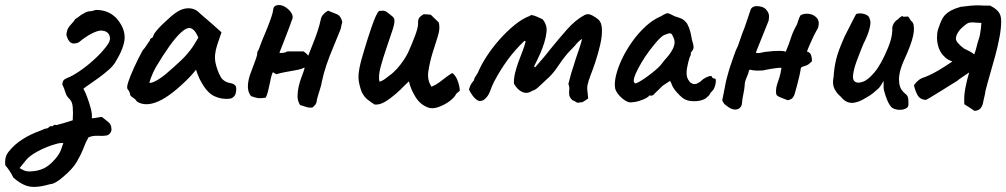

<svg xmlns="http://www.w3.org/2000/svg" viewBox="-120 -425 3957 755"><path d="M14 310Q-8 310 -27 301Q-46 292 -67 274Q-75 258 -82 247.5Q-89 237 -99 225Q-101 210 -98 196Q-95 182 -84 169Q-62 142 -30.5 122Q1 102 41 88Q46 86 52.5 83Q59 80 65 80Q70 78 74.5 73.5Q79 69 86 72Q89 68 93 66.5Q97 65 102 67Q104 66 110.5 64.5Q117 63 127 60Q137 57 147 54Q157 51 166 48Q168 17 166 -4.5Q164 -26 153 -36Q141 -47 137 -62Q133 -77 125 -93Q126 -108 134 -113Q142 -118 155 -123Q178 -134 206 -154.5Q234 -175 260.5 -200.5Q287 -226 305 -252Q317 -270 310 -286.5Q303 -303 279 -305Q264 -305 240.5 -293Q217 -281 189 -258Q169 -250 158 -257.5Q147 -265 141 -288Q143 -306 148.5 -315Q154 -324 161.5 -331.5Q169 -339 176 -350Q185 -355 192.5 -361.5Q200 -368 209 -372Q215 -376 222 -378.5Q229 -381 237 -381Q242 -381 248 -383.5Q254 -386 262 -386Q314 -384 344 -346Q372 -310 370 -273.5Q368 -237 334 -181Q325 -166 307.5 -150.5Q290 -135 269.5 -120Q249 -105 232 -93.5Q215 -82 208 -76Q215 -64 223 -42.5Q231 -21 237 1.5Q243 24 241 40Q250 40 262 37.5Q274 35 281 35Q294 45 306 55Q318 65 318 80Q320 87 314.5 96.5Q309 106 298 108Q285 110 265 109Q245 108 228 115Q218 132 208.5 157Q199 182 182.5 210.5Q166 239 130 269Q116 282 101.5 290.5Q87 299 78 299Q60 304 44 307Q28 310 14 310ZM0 249Q6 249 17 247.5Q28 246 41.5 241.5Q55 237 66 229Q82 218 98.5 198.5Q115 179 121 161Q123 155 125 149Q127 143 129 138Q120 136 108 139Q96 142 84 146Q54 156 25 172Q-4 188 -17 204Q-24 212 -30 220Q-36 228 -43 236Q-35 241 -24.5 245.5Q-14 250 0 249Z M418 -26Q414 -34 403 -41Q392 -48 392 -52Q392 -56 389 -63Q386 -70 382 -74Q377 -80 384.5 -103Q392 -126 407 -159Q422 -192 441 -227Q449 -235 457 -248Q465 -261 469 -265Q469 -269 472 -272.5Q475 -276 479 -276L485 -289Q486 -293 496 -305Q506 -317 521 -331.5Q536 -346 551 -359Q566 -372 576 -378Q597 -392 619.5 -392.5Q642 -393 658 -380Q661 -377 670.5 -368.5Q680 -360 692 -350Q704 -340 714 -331L751 -298L734 -248Q721 -208 727.5 -178Q734 -148 746 -126Q751 -115 762 -107.5Q773 -100 787 -98Q795 -97 802 -92Q809 -87 809 -76Q809 -57 802 -48Q795 -39 785 -37Q752 -33 722.5 -47Q693 -61 669 -107Q665 -113 658.5 -129.5Q652 -146 651 -151Q647 -146 639 -136.5Q631 -127 625 -121Q554 -49 503 -26.5Q452 -4 418 -26ZM467 -100Q472 -97 489 -105Q506 -113 531 -133Q565 -162 591 -186.5Q617 -211 638 -241L660 -277Q650 -300 641 -307.5Q632 -315 624 -315Q611 -315 590.5 -296Q570 -277 545.5 -242.5Q521 -208 493 -161Q481 -140 474 -120Q467 -100 467 -100Z M1108 -2Q1100 -2 1095.5 -2Q1091 -2 1084 -4.5Q1077 -7 1060 -12Q1050 -28 1050 -46.5Q1050 -65 1054.5 -85Q1059 -105 1066.5 -124Q1074 -143 1078 -158Q1077 -159 1075 -158.5Q1073 -158 1072 -157Q1063 -153 1053 -151Q1043 -149 1032 -147Q1015 -144 999 -141Q983 -138 966 -133Q963 -135 959.5 -137.5Q956 -140 953 -141Q949 -134 946 -121Q943 -108 940 -93Q937 -78 933.5 -64.5Q930 -51 925 -41Q905 -38 896 -39Q887 -40 867 -47Q859 -58 856.5 -69Q854 -80 855 -92Q857 -115 865 -136Q873 -157 881 -179Q885 -190 888.5 -200Q892 -210 892 -221Q896 -226 900 -237.5Q904 -249 910 -264Q922 -292 931.5 -316Q941 -340 947 -358Q953 -376 954 -385Q955 -405 976 -405Q989 -406 1004 -396Q1019 -386 1027 -372Q1035 -358 1027 -344Q1023 -332 1017.5 -317.5Q1012 -303 1006 -287.5Q1000 -272 994.5 -257.5Q989 -243 984 -231Q983 -227 981.5 -224.5Q980 -222 979 -217Q985 -216 995 -217.5Q1005 -219 1010 -223Q1022 -223 1040 -223Q1058 -223 1073 -223Q1085 -216 1092 -206Q1100 -227 1110 -251.5Q1120 -276 1128.5 -301.5Q1137 -327 1141 -347Q1143 -359 1151 -368Q1159 -377 1170 -383Q1189 -376 1205 -369Q1221 -362 1226 -338Q1223 -329 1221.5 -319.5Q1220 -310 1216 -302Q1204 -271 1189.5 -237Q1175 -203 1163.5 -169Q1152 -135 1145 -101Q1144 -93 1140 -80Q1136 -67 1132 -54Q1128 -41 1126 -33Q1126 -23 1121 -15Q1116 -7 1108 -2Z M1564 -2Q1533 -13 1514 -43.5Q1495 -74 1488 -105Q1485 -102 1481 -98.5Q1477 -95 1472 -90Q1457 -74 1436.5 -56Q1416 -38 1394.5 -25Q1373 -12 1353 -14Q1339 -23 1326.5 -32.5Q1314 -42 1306 -57Q1305 -59 1304 -60Q1303 -61 1302 -64Q1293 -89 1290.5 -109Q1288 -129 1293.5 -157.5Q1299 -186 1314 -234Q1319 -251 1326.5 -274.5Q1334 -298 1342 -321Q1350 -344 1357.5 -361Q1365 -378 1371 -382Q1375 -382 1379 -382.5Q1383 -383 1386 -383Q1396 -383 1406 -374Q1413 -368 1420 -363Q1427 -358 1429 -353Q1435 -343 1424.5 -310Q1414 -277 1400 -237Q1387 -200 1377 -163Q1367 -126 1372 -104Q1382 -106 1392.5 -113.5Q1403 -121 1410 -127Q1425 -137 1440 -153.5Q1455 -170 1467 -188Q1479 -206 1485 -219Q1493 -236 1500 -253.5Q1507 -271 1512.5 -285.5Q1518 -300 1521 -312Q1524 -324 1524 -331Q1523 -346 1527.5 -353.5Q1532 -361 1546 -369Q1553 -369 1560 -368.5Q1567 -368 1574 -367Q1581 -360 1589 -352.5Q1597 -345 1605 -337Q1612 -315 1602 -283.5Q1592 -252 1581 -217Q1570 -181 1564.5 -145.5Q1559 -110 1577 -84Q1594 -91 1606.5 -100.5Q1619 -110 1631.5 -119.5Q1644 -129 1658 -138Q1672 -129 1680 -106.5Q1688 -84 1688 -68Q1684 -65 1680.5 -62Q1677 -59 1674 -56Q1667 -41 1647 -26.5Q1627 -12 1604 -4Q1581 4 1564 -2Z M2146 -23Q2144 -25 2139 -27.5Q2134 -30 2132 -30Q2120 -41 2118.5 -51Q2117 -61 2118.5 -72Q2120 -83 2115 -95Q2119 -109 2123 -125Q2127 -141 2132 -155Q2137 -173 2144 -193.5Q2151 -214 2158 -234.5Q2165 -255 2169 -272Q2157 -265 2147.5 -253.5Q2138 -242 2130 -234Q2126 -230 2121 -225Q2116 -220 2111 -214Q2100 -201 2089 -186Q2078 -171 2071 -160Q2057 -139 2039 -121.5Q2021 -104 2002 -87Q1995 -80 1988 -75Q1981 -70 1973 -68Q1954 -55 1934.5 -63Q1915 -71 1901 -96Q1900 -114 1905 -136Q1910 -158 1918.5 -181Q1927 -204 1935 -224.5Q1943 -245 1947 -262Q1946 -263 1945 -263.5Q1944 -264 1942 -264Q1905 -229 1876.5 -190Q1848 -151 1823 -104Q1814 -86 1806.5 -65Q1799 -44 1781 -31Q1780 -31 1779 -30.5Q1778 -30 1777 -30Q1776 -30 1774 -29Q1772 -28 1769 -28Q1764 -27 1759 -30Q1748 -36 1738.5 -49Q1729 -62 1724 -73Q1727 -83 1731 -91.5Q1735 -100 1743 -108Q1745 -118 1750.5 -125.5Q1756 -133 1760 -141Q1771 -168 1792.5 -201.5Q1814 -235 1842.5 -267.5Q1871 -300 1902 -325.5Q1933 -351 1962 -362Q1964 -364 1966.5 -364.5Q1969 -365 1971 -366Q1984 -363 1993.5 -358.5Q2003 -354 2014 -349Q2017 -345 2020 -340.5Q2023 -336 2025 -330Q2031 -318 2029 -298.5Q2027 -279 2020 -256.5Q2013 -234 2004 -214Q1999 -203 1992.5 -189Q1986 -175 1980 -164Q1982 -163 1982.5 -162Q1983 -161 1984 -160Q1999 -177 2014 -194.5Q2029 -212 2042 -229Q2076 -271 2109.5 -309Q2143 -347 2179 -366Q2192 -373 2207.5 -365Q2223 -357 2232 -349Q2247 -336 2247 -308Q2248 -283 2240 -248.5Q2232 -214 2221 -181Q2210 -148 2201 -126Q2200 -121 2198.5 -117.5Q2197 -114 2195 -109Q2194 -106 2193.5 -102Q2193 -98 2191 -94Q2188 -81 2190 -66.5Q2192 -52 2193 -38Q2184 -31 2170 -23Q2166 -23 2162 -22.5Q2158 -22 2154 -21Q2152 -21 2150 -21.5Q2148 -22 2146 -23Z M2366 -23Q2354 -20 2339.5 -29Q2325 -38 2313.5 -51.5Q2302 -65 2299 -77Q2295 -98 2302.5 -129Q2310 -160 2326.5 -194.5Q2343 -229 2367 -262.5Q2391 -296 2419.5 -322Q2448 -348 2479 -361Q2492 -369 2498.5 -371.5Q2505 -374 2511.5 -371.5Q2518 -369 2533 -361Q2547 -357 2559 -352Q2571 -347 2582 -332Q2590 -317 2594 -302Q2598 -287 2601 -268Q2609 -243 2607 -235.5Q2605 -228 2601 -224Q2593 -214 2597 -214Q2597 -214 2596.5 -210.5Q2596 -207 2592 -200Q2585 -178 2581.5 -157Q2578 -136 2582 -121Q2590 -99 2606 -95Q2622 -91 2644 -113Q2655 -121 2667.5 -125Q2680 -129 2680 -121Q2680 -121 2683 -118.5Q2686 -116 2690 -116Q2695 -116 2695 -108Q2695 -100 2692.5 -90Q2690 -80 2685 -72Q2670 -57 2670 -52Q2670 -52 2666.5 -48.5Q2663 -45 2655 -38Q2637 -27 2609.5 -27Q2582 -27 2567 -38Q2552 -49 2538 -66Q2524 -83 2520 -97L2515 -107L2486 -88Q2475 -77 2467.5 -70Q2460 -63 2456 -59Q2453 -55 2449.5 -52Q2446 -49 2442 -49Q2438 -49 2435 -49Q2432 -49 2432 -49Q2432 -45 2419.5 -38.5Q2407 -32 2391.5 -27.5Q2376 -23 2366 -23ZM2377 -97Q2383 -97 2396.5 -105Q2410 -113 2426.5 -125Q2443 -137 2456.5 -148.5Q2470 -160 2476 -167Q2480 -171 2486.5 -180Q2493 -189 2500 -196Q2523 -222 2530 -243Q2537 -264 2526 -282Q2522 -293 2516 -294Q2510 -295 2491 -287Q2479 -280 2464 -263Q2449 -246 2432.5 -224Q2416 -202 2402.5 -179Q2389 -156 2380.5 -137Q2372 -118 2372 -107Q2372 -103 2374.5 -100Q2377 -97 2377 -97Z M3028 -365Q3042 -373 3061 -370.5Q3080 -368 3092 -354.5Q3104 -341 3097 -316Q3095 -312 3088.5 -300.5Q3082 -289 3075 -273.5Q3068 -258 3062 -244.5Q3056 -231 3054 -225V-222Q3067 -219 3070.5 -205Q3074 -191 3072 -183Q3063 -175 3058.5 -171.5Q3054 -168 3040 -164Q3036 -163 3033 -161.5Q3030 -160 3029 -156Q3027 -142 3023 -124.5Q3019 -107 3014 -88.5Q3009 -70 3005 -56Q3003 -48 2997 -40.5Q2991 -33 2977 -31Q2957 -39 2949 -42Q2941 -45 2935 -50Q2931 -55 2931.5 -68.5Q2932 -82 2936 -94Q2941 -109 2945 -121Q2949 -133 2953 -158Q2945 -159 2934.5 -157.5Q2924 -156 2913.5 -154.5Q2903 -153 2894 -151Q2885 -149 2880 -148Q2874 -148 2865 -147.5Q2856 -147 2846.5 -148Q2837 -149 2829 -151L2825 -148Q2824 -138 2816 -120.5Q2808 -103 2808 -86Q2807 -73 2803 -54.5Q2799 -36 2798 -22Q2797 0 2778 5Q2759 10 2732 -13Q2728 -16 2725.5 -20Q2723 -24 2720 -30L2735 -106Q2739 -120 2742 -132.5Q2745 -145 2749 -157Q2757 -179 2765 -203.5Q2773 -228 2782 -245Q2783 -248 2786 -256.5Q2789 -265 2792.5 -275.5Q2796 -286 2799 -294Q2802 -302 2803 -304Q2807 -313 2813 -331.5Q2819 -350 2825 -367Q2831 -384 2831 -385Q2834 -394 2841 -397.5Q2848 -401 2854 -401Q2881 -401 2893 -387Q2905 -373 2904 -359Q2903 -353 2903 -348Q2903 -343 2901 -340L2854 -223L2853 -217Q2863 -215 2876.5 -218.5Q2890 -222 2900 -222Q2905 -223 2918 -224Q2931 -225 2946 -225Q2961 -225 2970 -222Q2983 -253 2990.5 -277Q2998 -301 3014 -329Q3015 -331 3018.5 -343Q3022 -355 3028 -365Z M3387 -2Q3377 -12 3369.5 -29.5Q3362 -47 3356 -70Q3354 -78 3354.5 -89.5Q3355 -101 3354 -107Q3351 -100 3344.5 -90Q3338 -80 3332 -75Q3328 -71 3314 -59.5Q3300 -48 3286 -41Q3253 -20 3229 -20.5Q3205 -21 3186 -45Q3170 -58 3161 -76.5Q3152 -95 3158 -123Q3160 -158 3168 -191.5Q3176 -225 3201 -281Q3222 -322 3233 -344Q3244 -366 3247 -370Q3262 -375 3280 -369.5Q3298 -364 3300 -350Q3306 -340 3299.5 -313.5Q3293 -287 3275 -252Q3261 -218 3249 -185.5Q3237 -153 3234.5 -130Q3232 -107 3246 -102Q3255 -97 3274.5 -104Q3294 -111 3319.5 -141.5Q3345 -172 3372 -237Q3380 -257 3384 -272.5Q3388 -288 3389 -307Q3387 -319 3393.5 -331Q3400 -343 3412 -350Q3416 -355 3423 -359.5Q3430 -364 3432 -359L3448 -360Q3452 -361 3456 -353Q3460 -345 3465 -341Q3476 -332 3473.5 -302Q3471 -272 3448 -218Q3429 -177 3422.5 -156Q3416 -135 3415 -115Q3415 -97 3419.5 -83.5Q3424 -70 3439 -57Q3450 -50 3451.5 -36Q3453 -22 3452 -10Q3450 -1 3438 3.5Q3426 8 3411.5 6.5Q3397 5 3387 -2Z M3739 -335Q3739 -328 3737.5 -315.5Q3736 -303 3734 -291.5Q3732 -280 3729 -272Q3724 -257 3720.5 -242Q3717 -227 3711 -211Q3703 -218 3692 -223.5Q3681 -229 3671 -234Q3663 -240 3657 -245.5Q3651 -251 3646 -257Q3635 -269 3641 -285Q3647 -301 3661 -314.5Q3675 -328 3686 -334Q3696 -338 3712 -336.5Q3728 -335 3739 -335ZM3712 11Q3729 10 3737 -0.5Q3745 -11 3747 -28Q3749 -37 3751.5 -47.5Q3754 -58 3755 -67Q3762 -95 3772.5 -131Q3783 -167 3793.5 -205.5Q3804 -244 3810.5 -279.5Q3817 -315 3817 -342Q3817 -366 3805.5 -379.5Q3794 -393 3773 -403Q3762 -403 3750.5 -403Q3739 -403 3727 -404Q3712 -404 3696 -402.5Q3680 -401 3665 -399Q3662 -399 3659.5 -398.5Q3657 -398 3654 -397Q3636 -392 3621.5 -384.5Q3607 -377 3595 -365Q3588 -357 3582.5 -345.5Q3577 -334 3571 -316Q3568 -308 3566.5 -300.5Q3565 -293 3565 -285Q3563 -263 3570.5 -239.5Q3578 -216 3596 -200Q3602 -194 3609.5 -190Q3617 -186 3625 -183Q3611 -174 3591 -161Q3571 -148 3551 -137.5Q3531 -127 3517 -122Q3503 -118 3492.5 -110Q3482 -102 3474 -90Q3478 -70 3487.5 -52Q3497 -34 3520 -32Q3522 -32 3539.5 -42.5Q3557 -53 3579.5 -67Q3602 -81 3620.5 -92.5Q3639 -104 3644 -107Q3648 -111 3657 -117Q3666 -123 3673 -128Q3679 -132 3683.5 -135Q3688 -138 3691 -140Q3682 -110 3676 -78.5Q3670 -47 3672 -15Q3682 -9 3692 -2.5Q3702 4 3712 11Z"/></svg>

Font: Caveat SemiBold
Style: Regular
Weight: 600
Designer: Pablo Impallari
Foundry: Pablo Impallari
Version: Version 2.000